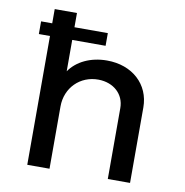

<svg xmlns="http://www.w3.org/2000/svg" viewBox="-79 -775 818 850"><g transform="rotate(10 330.0 -350.0)"><path d="M461 -319V0H561V-339C561 -443 481 -516 367 -516C293 -516 232 -486 199 -438V-579H349V-636H199V-700H99V-636H49V-579H99V0H199V-280C199 -364 262 -427 345 -426C413 -425 461 -381 461 -319Z"/></g></svg>

Font: Uncut Plan8
Style: Regular
Weight: 400
Designer: Kasper Nordkvist
Foundry: UNCUT.wtf
Version: Version 1.002;Glyphs 3.1.2 (3151)